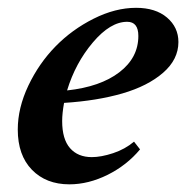

<svg xmlns="http://www.w3.org/2000/svg" viewBox="-20 -465 481 496"><path d="M159.2 11.2Q99.1 11.2 62.5 -26.4Q25.9 -64 25.9 -130.4Q25.9 -186 53.2 -243.7Q80.6 -301.3 123.3 -345Q166 -388.7 221.9 -416.7Q277.8 -444.8 331.5 -444.8Q381.8 -444.8 411.4 -419.7Q440.9 -394.5 440.9 -356.4Q440.9 -311.5 401.4 -277.1Q361.8 -242.7 296.1 -223.6Q230.5 -204.6 145.5 -199.2Q140.6 -172.4 140.6 -152.3Q140.6 -105.5 160.9 -82.3Q181.2 -59.1 217.3 -59.1Q241.2 -59.1 272.2 -69.3Q303.2 -79.6 326.2 -99.1L341.8 -79.1Q307.6 -38.1 258.1 -13.4Q208.5 11.2 159.2 11.2ZM308.6 -408.7Q265.1 -408.7 220 -355.5Q174.8 -302.2 153.3 -231.4Q239.3 -240.7 288.3 -278.3Q337.4 -315.9 337.4 -372.1Q337.4 -408.7 308.6 -408.7Z"/></svg>

Font: Elstob
Style: Bold Italic
Weight: 700
Italic angle: -20°
Designer: Peter S. Baker
Version: Version 1.015